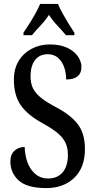

<svg xmlns="http://www.w3.org/2000/svg" viewBox="-20 -951 486 981"><path d="M217 10Q118 10 75.5 -29Q33 -68 33 -126Q33 -162 54 -181Q75 -200 106 -200Q109 -126 141.5 -82.5Q174 -39 225 -39Q274 -39 300.5 -71Q327 -103 327 -159Q327 -200 311.5 -227.5Q296 -255 266.5 -277.5Q237 -300 193 -324Q119 -365 85 -415Q51 -465 51 -544Q51 -599 75 -639Q99 -679 141 -701.5Q183 -724 234 -724Q287 -724 323 -707Q359 -690 377.5 -663.5Q396 -637 396 -609Q396 -545 318 -545Q318 -579 307.5 -608.5Q297 -638 276 -656Q255 -674 224 -674Q182 -674 159 -644Q136 -614 136 -561Q136 -527 147.5 -502Q159 -477 186.5 -454Q214 -431 263 -405Q340 -365 377 -317Q414 -269 414 -190Q414 -94 359 -42Q304 10 217 10ZM100 -784Q113 -803 129.5 -829Q146 -855 161 -882Q176 -909 185 -931H276Q285 -909 300 -882Q315 -855 331 -829Q347 -803 360 -784V-771H317Q298 -794 273 -820.5Q248 -847 230 -875Q212 -847 187.5 -821Q163 -795 143 -771H100Z"/></svg>

Font: Noto Serif ExtraCondensed Medium
Style: Regular
Weight: 500
Width: 2
Designer: Monotype Design Team
Foundry: Monotype Imaging Inc.
Version: Version 2.015